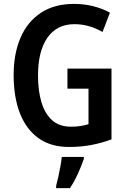

<svg xmlns="http://www.w3.org/2000/svg" viewBox="-20 -744 652 985"><path d="M326 -392H552V-29Q501 -10 447.5 0Q394 10 334 10Q240 10 177 -35.5Q114 -81 82 -163.5Q50 -246 50 -359Q50 -469 85.5 -551Q121 -633 190 -678.5Q259 -724 360 -724Q412 -724 459 -712Q506 -700 544 -679L506 -580Q473 -599 437 -609.5Q401 -620 362 -620Q272 -620 223.5 -551Q175 -482 175 -356Q175 -279 192.5 -220Q210 -161 247 -127.5Q284 -94 344 -94Q371 -94 393 -97.5Q415 -101 434 -107V-289H326ZM410 71Q398 107 379.5 147.5Q361 188 339 221H268V209Q273 191 279 164Q285 137 290 109Q295 81 297 61H410Z"/></svg>

Font: Noto Sans Myanmar Condensed SemiBold
Style: Regular
Weight: 600
Width: 3
Designer: Monotype Design Team
Foundry: Monotype Imaging Inc.
Version: Version 2.107; ttfautohint (v1.8.4.7-5d5b)